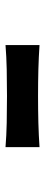

<svg xmlns="http://www.w3.org/2000/svg" viewBox="249 -1073 165 703"><g transform="rotate(90 331.5 -721.5)"><path d="M145 -659.2V-783.7Q187.5 -780.8 234.1 -779.5Q280.8 -778.3 331.5 -778.3Q382.8 -778.3 429.7 -779.5Q476.6 -780.8 518.6 -783.7V-659.2Q476.6 -662.6 429.7 -663.6Q382.8 -664.6 331.5 -664.6Q280.8 -664.6 234.1 -663.6Q187.5 -662.6 145 -659.2Z"/></g></svg>

Font: Pinar Bold
Style: Regular
Weight: 700
Designer: Amin Abedi
Version: Version 3.000